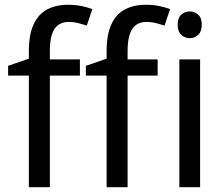

<svg xmlns="http://www.w3.org/2000/svg" viewBox="-20 -785 938 805"><path d="M315 -468H189V0H101V-468H14V-509L101 -539V-570Q101 -639 120.5 -682Q140 -725 177 -745Q214 -765 266 -765Q297 -765 322.5 -759.5Q348 -754 367 -747L344 -678Q328 -683 308.5 -688Q289 -693 268 -693Q228 -693 208.5 -663.5Q189 -634 189 -571V-536H315ZM641 -468H515V0H427V-468H340V-509L427 -539V-570Q427 -639 446.5 -682Q466 -725 503 -745Q540 -765 592 -765Q623 -765 648.5 -759.5Q674 -754 693 -747L670 -678Q654 -683 634.5 -688Q615 -693 594 -693Q554 -693 534.5 -663.5Q515 -634 515 -571V-536H641ZM819 -536V0H732V-536ZM776 -737Q796 -737 811 -723.5Q826 -710 826 -681Q826 -653 811 -639Q796 -625 776 -625Q755 -625 740 -639Q725 -653 725 -681Q725 -710 740 -723.5Q755 -737 776 -737Z"/></svg>

Font: Noto Sans Display
Style: Regular
Weight: 400
Designer: Monotype Design Team
Foundry: Monotype Imaging Inc.
Version: Version 2.003